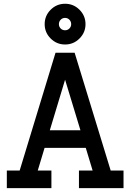

<svg xmlns="http://www.w3.org/2000/svg" viewBox="-20 -981 680 1001"><path d="M319.3 -749Q275.4 -749 244.1 -780.3Q212.9 -811.5 212.9 -855Q212.9 -898.9 244.1 -930.2Q275.4 -961.4 319.3 -961.4Q363.3 -961.4 394.5 -930.2Q425.8 -898.9 425.8 -855Q425.8 -811.5 394.5 -780.3Q363.3 -749 319.3 -749ZM319.3 -823.2Q332.5 -823.2 341.8 -832.5Q351.1 -841.8 351.1 -855Q351.1 -868.7 341.8 -878.2Q332.5 -887.7 319.3 -887.7Q305.7 -887.7 296.4 -878.2Q287.1 -868.7 287.1 -855Q287.1 -841.8 296.4 -832.5Q305.7 -823.2 319.3 -823.2ZM15.6 0V-91.8H82.5L269.5 -706.1H369.1L557.1 -91.8H624V0H391.6V-91.8H462.9L427.2 -210H212.4L176.8 -91.8H248V0ZM319.3 -565.4 239.7 -301.8H399.4Z"/></svg>

Font: Kay Pho Du
Style: Bold
Weight: 700
Designer: Victor Gaultney, Khu Oo Reh
Foundry: SIL International
Version: Version 3.000